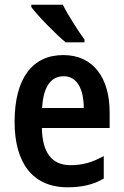

<svg xmlns="http://www.w3.org/2000/svg" viewBox="-20 -786 525 816"><path d="M247 -766H113V-756C141 -718 219 -639 259 -606H339V-618C313 -653 269 -722 247 -766ZM249 -552C117 -552 42 -452 42 -268C42 -96 117 10 267 10C328 10 376 -1 421 -27V-123C373 -96 331 -84 280 -84C200 -84 160 -137 158 -242H446V-308C446 -456 376 -552 249 -552ZM251 -462C308 -462 336 -406 336 -327H159C164 -419 197 -462 251 -462Z"/></svg>

Font: Noto Sans Ethiopic Cond SemBd
Style: Regular
Weight: 600
Width: 3
Designer: Monotype Design Team
Foundry: Monotype Imaging Inc.
Version: Version 2.102